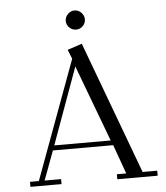

<svg xmlns="http://www.w3.org/2000/svg" viewBox="-59 -938 855 990"><g transform="rotate(-5 368.5 -443.0)"><path d="M58.1 0V-25.9H104L330.1 -639.2L311 -687L386.2 -711.9L641.1 -25.9H716.8V0H507.8V-25.9H556.2L502 -176.8H189.9L133.8 -25.9H219.2V0ZM199.2 -202.1H491.2L342.8 -598.1ZM328.9 -801.5Q314 -815.9 314 -835.9Q314 -856 328.9 -871.1Q343.8 -886.2 363.8 -886.2Q383.8 -886.2 398.4 -871.1Q413.1 -856 413.1 -835.9Q413.1 -815.9 398.4 -801.5Q383.8 -787.1 363.8 -787.1Q343.8 -787.1 328.9 -801.5Z"/></g></svg>

Font: Dehuti
Style: Book
Weight: 400
Version: Version 1.2